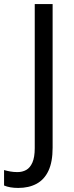

<svg xmlns="http://www.w3.org/2000/svg" viewBox="-87 -734 362 945"><path d="M3 191Q-18 191 -35.5 188Q-53 185 -67 179V103Q-53 107 -36.5 110Q-20 113 -1 113Q23 113 42 102.5Q61 92 72.5 66Q84 40 84 -5V-714H172V-7Q172 63 151.5 106.5Q131 150 93 170.5Q55 191 3 191Z"/></svg>

Font: Noto Sans SemiCondensed
Style: Regular
Weight: 400
Width: 4
Version: Version 2.013